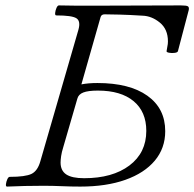

<svg xmlns="http://www.w3.org/2000/svg" viewBox="-20 -687 719 710"><path d="M6 3Q1 3 2 -6Q3 -15 7 -24Q11 -33 16 -33Q74 -33 96.5 -44Q119 -55 129 -90L270 -577Q279 -609 262.5 -619.5Q246 -630 188 -630Q183 -630 184 -639.5Q185 -649 189 -658Q193 -667 198 -667Q231 -666 264.5 -666Q298 -666 332 -666Q412 -666 491 -666.5Q570 -667 649 -667Q670 -667 675 -663.5Q680 -660 678 -650L638 -498Q637 -493 626 -491.5Q615 -490 605 -492Q595 -494 596 -498Q597 -507 599 -515.5Q601 -524 601 -534Q601 -579 571 -603.5Q541 -628 507 -629Q460 -632 422.5 -633Q385 -634 367 -634Q355 -634 352 -624L281 -375Q307 -380 340 -380Q459 -380 525 -333Q591 -286 591 -202Q591 -139 552.5 -93Q514 -47 443.5 -22Q373 3 277 3Q243 3 209 1.5Q175 0 141 0Q71 0 6 3ZM291 -28Q396 -28 458.5 -75Q521 -122 521 -203Q521 -274 474 -313Q427 -352 342 -352Q306 -352 288 -345Q270 -338 266 -322L214 -143Q208 -124 206 -109.5Q204 -95 204 -86Q204 -56 225 -42Q246 -28 291 -28Z"/></svg>

Font: Junicode SmExp
Style: Italic
Weight: 400
Width: 6
Italic angle: -11°
Designer: Peter S. Baker
Version: Version 2.205; ttfautohint (v1.8.4)